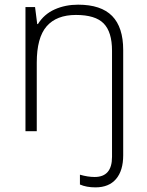

<svg xmlns="http://www.w3.org/2000/svg" viewBox="-20 -561 630 821"><path d="M388.2 240.2Q349.6 240.2 321.8 228V186Q355.5 195.8 384.8 195.8Q459 195.8 459 109.9V-344.2Q459 -424.3 423.3 -460.7Q387.7 -497.1 304.7 -497.1Q221.7 -497.1 179.4 -448.5Q137.2 -399.9 137.2 -293V0H88.9V-530.8H129.9L139.2 -458H142.1Q168.5 -500.5 213.9 -520.8Q259.3 -541 314 -541Q412.1 -541 459.5 -492.7Q506.8 -444.3 506.8 -347.2V103Q506.8 168.5 476.3 204.3Q445.8 240.2 388.2 240.2Z"/></svg>

Font: OpenSans-Light
Style: Regular
Weight: 300
Foundry: Ascender Corporation
Version: Version 1.10